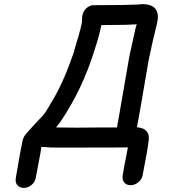

<svg xmlns="http://www.w3.org/2000/svg" viewBox="-20 -712 824 934"><path d="M354 -91 474 -92H549Q551 -107 558 -142L610 -442L631 -536Q639 -577 645 -594Q593 -590 473 -590Q463 -538 439 -466Q381 -278 275 -121Q258 -100 253 -92Q300 -91 354 -91ZM96 202Q76 202 64 188Q56 178 56 164Q56 159 57 153Q78 29 89 -25Q94 -50 115 -70Q122 -79 147 -105.5Q172 -132 181 -142Q198 -159 209 -179L212 -184Q219 -194 225 -206Q283 -297 332 -438Q335 -445 337 -451V-455L339 -456L342 -470Q368 -552 377 -596L379 -606V-615Q379 -625 380 -634Q388 -674 425 -686Q429 -687 467 -687Q601 -687 650 -690L671 -692Q748 -692 748 -630Q748 -619 745 -605L743 -595Q721 -507 703 -419Q694 -370 670 -226Q658 -154 646 -93L660 -91Q688 -86 700 -63Q704 -54 704 -40Q704 -31 702 -19Q699 10 674 140Q670 161 652.5 175Q635 189 615 189Q595 189 584 175Q576 164 576 149Q576 145 577 140Q577 134 602 6V5Q595 6 259 6Q217 6 211 4L181 3L177 31L154 153Q150 174 133 188Q116 202 96 202Z"/></svg>

Font: Bad Comic
Style: Italic
Weight: 400
Italic angle: -11°
Designer: GGBotNet
Foundry: GGBotNet
Version: 0.95